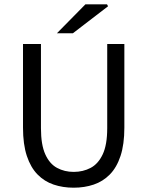

<svg xmlns="http://www.w3.org/2000/svg" viewBox="-20 -861 685 893"><path d="M322.6 12Q272.2 12 229.4 -2.5Q186.6 -16.9 154.7 -49.4Q122.7 -81.9 104.8 -135.8Q87 -189.6 87 -267.5V-656.3H170.5V-265Q170.5 -187.5 190.7 -143.1Q210.8 -98.6 245.5 -80.1Q280.1 -61.5 322.6 -61.5Q366.1 -61.5 401.4 -80.1Q436.7 -98.6 457.7 -143.1Q478.7 -187.5 478.7 -265V-656.3H558.4V-267.5Q558.4 -189.6 540.6 -135.8Q522.8 -81.9 490.7 -49.4Q458.6 -16.9 415.8 -2.5Q373 12 322.6 12ZM244.7 -706.3 377.4 -841H477.6L482.6 -831.9L319 -706.3Z"/></svg>

Font: Source Sans 3
Style: Regular
Weight: 200
Designer: Paul D. Hunt
Foundry: Adobe
Version: Version 3.046;hotconv 1.0.118;makeotfexe 2.5.65603